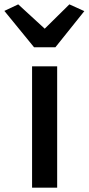

<svg xmlns="http://www.w3.org/2000/svg" viewBox="-57 -860 406 880"><path d="M90 0V-556H205V0ZM-37 -810 26.5 -840 148 -728.5 261 -840 329.5 -809 197 -643.5H99Z"/></svg>

Font: Tracken
Style: Regular
Weight: 400
Designer: Eben Sorkin
Foundry: Eben Sorkin
Version: Version 2.001